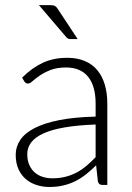

<svg xmlns="http://www.w3.org/2000/svg" viewBox="-20 -736 524 764"><path d="M360.5 -240.5Q289.5 -238 238.2 -229.2Q187 -220.5 153.8 -205.5Q120.5 -190.5 104.5 -169.8Q88.5 -149 88.5 -122.5Q88.5 -97.5 96.8 -79.2Q105 -61 118.8 -49.2Q132.5 -37.5 150.5 -32Q168.5 -26.5 188 -26.5Q217 -26.5 241.2 -32.8Q265.5 -39 286.2 -50.2Q307 -61.5 325 -77Q343 -92.5 360.5 -110.5ZM68 -427Q107 -466 150 -486Q193 -506 247.5 -506Q287.5 -506 317.5 -493.2Q347.5 -480.5 367.2 -456.8Q387 -433 397 -399.2Q407 -365.5 407 -324V0H388Q373 0 369.5 -14L362.5 -78Q342 -58 321.8 -42Q301.5 -26 279.5 -15Q257.5 -4 232 2Q206.5 8 176 8Q150.5 8 126.5 0.5Q102.5 -7 83.8 -22.5Q65 -38 53.8 -62.2Q42.5 -86.5 42.5 -120.5Q42.5 -152 60.5 -179Q78.5 -206 117 -226Q155.5 -246 215.8 -258Q276 -270 360.5 -272V-324Q360.5 -393 330.8 -430.2Q301 -467.5 242.5 -467.5Q206.5 -467.5 181.2 -457.5Q156 -447.5 138.5 -435.5Q121 -423.5 110 -413.5Q99 -403.5 91.5 -403.5Q86 -403.5 82.5 -406Q79 -408.5 76.5 -412.5ZM181 -715.5Q193 -715.5 199 -712Q205 -708.5 210.5 -699.5L289 -580.5H261.5Q255.5 -580.5 251.2 -582.2Q247 -584 243 -589L135 -715.5Z"/></svg>

Font: LatoLatin Light
Style: Regular
Weight: 300
Designer: Lukasz Dziedzic with Adam Twardoch and Botio Nikoltchev
Foundry: tyPoland Lukasz Dziedzic
Version: Version 2.015; 2015-08-06; http://www.latofonts.com/